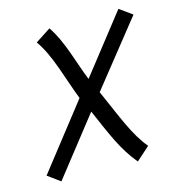

<svg xmlns="http://www.w3.org/2000/svg" viewBox="-102 -741 775 846"><g transform="rotate(-15 286.0 -318.0)"><path d="M514.6 -654.3 307.6 -390.1C273.4 -474.1 248.5 -578.6 198.7 -649.9L128.9 -604.5C182.6 -528.3 208.5 -418.9 247.6 -319.3L18.6 -26.4L75.2 15.1L281.7 -248C333 -129.9 363.3 -54.2 423.3 17.6L484.9 -37.6C428.7 -104.5 397.9 -190.4 339.8 -320.8L572.3 -612.8Z"/></g></svg>

Font: Fantasque Sans Mono
Style: RegItalic
Weight: 400
Italic angle: -11°
Monospace: yes
Designer: Jany Belluz
Version: Version 1.6.3